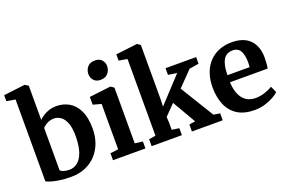

<svg xmlns="http://www.w3.org/2000/svg" viewBox="-104 -1183 2328 1557"><g transform="rotate(-20 1060.5 -405.0)"><path d="M0 -745.5V-797.5L183 -819.5H185L214 -801.5V-506.5Q230 -522.5 252.8 -537Q275.5 -551.5 304.2 -560.8Q333 -570 366 -570Q425 -570 474 -542.2Q523 -514.5 552.5 -454.2Q582 -394 582 -296.5Q582 -232 561.8 -176Q541.5 -120 503 -78Q464.5 -36 409.5 -12.5Q354.5 11 285.5 11Q225.5 11 180.5 3.8Q135.5 -3.5 108.5 -12.8Q81.5 -22 75 -27V-733ZM312 -482Q290 -482 271.2 -475Q252.5 -468 237.8 -457.5Q223 -447 214 -437.5V-73.5Q219.5 -62 241.8 -55Q264 -48 291.5 -48Q332.5 -48 363.8 -73.8Q395 -99.5 412.8 -151Q430.5 -202.5 431.5 -280.5Q432.5 -352.5 416.8 -396.8Q401 -441 373.5 -461.5Q346 -482 312 -482Z M649 0V-60L718.5 -69V-460.5L648 -479.5V-546.5L831.5 -568.5H833.5L861.5 -549V-68.5L929 -60V0ZM778 -646.5Q740 -646.5 720 -670Q700 -693.5 700 -723Q700 -758.5 721.8 -784.5Q743.5 -810.5 786.5 -810.5H787.5Q825.5 -810.5 845.5 -787.8Q865.5 -765 865.5 -736Q865.5 -700.5 843.8 -673.5Q822 -646.5 779 -646.5Z M982.5 0V-60L1040.5 -69V-731L968 -743.5V-797.5L1152.5 -819.5H1154.5L1181 -800.5V-322.5L1178.5 -269.5L1380 -486.5L1304.5 -498V-555.5H1568.5V-498L1487 -485L1363 -358L1540.5 -68.5L1596 -60V0H1330V-60L1382.5 -69L1265.5 -270.5L1178 -181L1180.5 -134V-69L1243.5 -60V0Z M1870.5 11Q1779.5 11 1721.8 -26Q1664 -63 1636.8 -128.5Q1609.5 -194 1609.5 -278.5Q1609.5 -346.5 1629 -400.5Q1648.5 -454.5 1684 -492.2Q1719.5 -530 1769 -550Q1818.5 -570 1878.5 -570Q1980 -570 2033.5 -517Q2087 -464 2089.5 -368.5Q2089.5 -336 2087.5 -311.8Q2085.5 -287.5 2081.5 -269.5H1757Q1758.5 -224.5 1769.2 -189.2Q1780 -154 1799.2 -129Q1818.5 -104 1846.2 -91Q1874 -78 1910.5 -78Q1951.5 -78 1992.8 -92.2Q2034 -106.5 2056.5 -122L2081.5 -67.5Q2065.5 -50.5 2033 -32.2Q2000.5 -14 1958.2 -1.5Q1916 11 1870.5 11ZM1756.5 -330.5H1948.5Q1949 -340.5 1949.8 -351.5Q1950.5 -362.5 1950.5 -373Q1950.5 -432.5 1931 -469Q1911.5 -505.5 1862.5 -505.5Q1840.5 -505.5 1822 -497.5Q1803.5 -489.5 1789.2 -470.2Q1775 -451 1766.5 -417Q1758 -383 1756.5 -330.5Z"/></g></svg>

Font: Merriweather Light 18pt
Style: Bold
Weight: 700
Version: Version 2.100